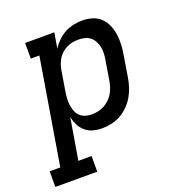

<svg xmlns="http://www.w3.org/2000/svg" viewBox="-175 -651 909 969"><g transform="rotate(-20 279.0 -166.5)"><path d="M-42 205V121H15L109 -446H63V-530H220L206 -448Q220 -469 238.5 -487Q257 -505 279 -516.5Q301 -528 324.5 -533Q348 -538 372 -538Q400 -538 426 -530Q452 -522 470.5 -504Q489 -486 499.5 -461Q510 -436 513.5 -409.5Q517 -383 515.5 -355Q514 -327 509 -299L491 -189Q487 -164 479 -139Q471 -114 457.5 -91Q444 -68 424.5 -48.5Q405 -29 381.5 -16Q358 -3 332.5 2.5Q307 8 282 8Q257 8 233.5 1.5Q210 -5 192.5 -20Q175 -35 164.5 -56Q154 -77 149 -100L112 121H183V205ZM257 -76Q274 -76 290.5 -79.5Q307 -83 322.5 -91Q338 -99 351.5 -111.5Q365 -124 374 -139Q383 -154 388.5 -170Q394 -186 397 -203L415 -313Q418 -330 418.5 -347.5Q419 -365 415.5 -381Q412 -397 404 -411.5Q396 -426 383.5 -436Q371 -446 354.5 -450Q338 -454 320 -454Q304 -454 288.5 -451Q273 -448 258.5 -441Q244 -434 231.5 -423Q219 -412 210 -398Q201 -384 196 -369Q191 -354 188 -338L170 -228Q167 -210 166 -192.5Q165 -175 167.5 -158Q170 -141 176 -125Q182 -109 194 -97.5Q206 -86 222.5 -81Q239 -76 257 -76Z"/></g></svg>

Font: Iosevka Slab Medium Extended
Style: Italic
Weight: 500
Width: 7
Italic angle: -9°
Monospace: yes
Designer: Belleve Invis
Foundry: Belleve Invis
Version: Version 11.1.0; ttfautohint (v1.8.3)